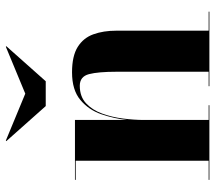

<svg xmlns="http://www.w3.org/2000/svg" viewBox="-60 -676 736 657"><g transform="rotate(-90 308.5 -348.0)"><path d="M316 -630 476.5 -696.5 478.5 -695 358.5 -560H273.5L153.5 -695L155.5 -696.5ZM21 -2.5H86.5V-457.5H21V-460H226V-281Q230.5 -326 245.5 -369.5Q260.5 -413 294.5 -441.5Q328.5 -470 389 -470Q445 -470 476 -450.5Q507 -431 519.2 -396.8Q531.5 -362.5 531.5 -319V-2.5H596.5V0H341.5V-2.5H391V-317.5Q391 -380.5 382.8 -412Q374.5 -443.5 343 -443.5Q306 -443.5 283 -422Q260 -400.5 247.8 -366.8Q235.5 -333 230.8 -295Q226 -257 226 -223V-2.5H276.5V0H21Z"/></g></svg>

Font: Bodoni* 72pt
Style: Bold
Weight: 700
Version: Version 2.3